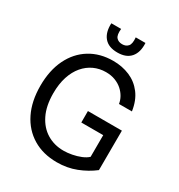

<svg xmlns="http://www.w3.org/2000/svg" viewBox="-218 -1087 1155 1241"><g transform="rotate(30 360.0 -467.0)"><path d="M391.5 10Q288 10 211.8 -36Q135.5 -82 94 -166.2Q52.5 -250.5 52.5 -365.5Q52.5 -480.5 93.5 -564.8Q134.5 -649 208.8 -694.8Q283 -740.5 381.5 -740.5Q448.5 -740.5 505 -716.5Q561.5 -692.5 599.2 -643Q637 -593.5 648 -517.5H551.5Q548 -542.5 534.5 -566.8Q521 -591 498.8 -610.8Q476.5 -630.5 446 -642.2Q415.5 -654 377 -654Q329 -654 287.8 -635Q246.5 -616 215.2 -579.2Q184 -542.5 166.5 -488.8Q149 -435 149 -365.5Q149 -272 180.5 -207.5Q212 -143 266.8 -109.8Q321.5 -76.5 391 -76.5Q420.5 -76.5 453.5 -82.8Q486.5 -89 516 -101Q545.5 -113 563.5 -130L564 -292H400.5V-377.5H654L653 -82.5Q600 -41.5 534 -15.8Q468 10 391.5 10ZM375.5 -800Q309 -800 276.8 -838.2Q244.5 -876.5 248 -944.5H321Q316 -898 331.5 -880Q347 -862 375.5 -862Q403.5 -862 419 -880Q434.5 -898 430 -944.5H502.5Q506.5 -876.5 474 -838.2Q441.5 -800 375.5 -800Z"/></g></svg>

Font: Spline Sans
Style: Regular
Weight: 400
Designer: Eben Sorkin, Mirko Velimirovic
Foundry: Sorkin Type
Version: Version 1.001